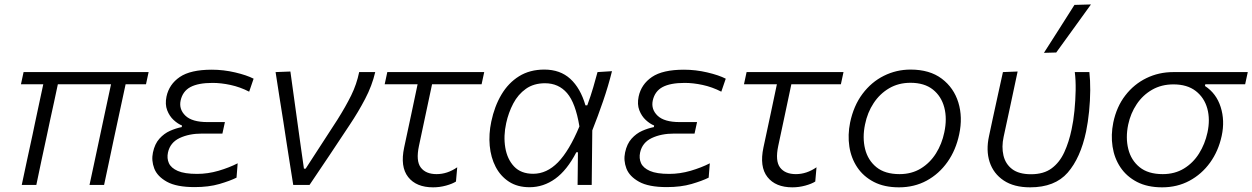

<svg xmlns="http://www.w3.org/2000/svg" viewBox="-20 -812 5498 843"><path d="M75.5 0Q87 -55 98.5 -108Q110 -161 123 -221L133 -269Q143.5 -318.5 152.5 -360.5Q161.5 -402.5 170 -442H72L83.5 -495.5H632.5L621 -442H531.5L478 -193.5Q468.5 -147.5 458 -98.5Q447.5 -49.5 437 0H373Q381 -37 392 -88.5Q403 -140 414.5 -194Q426 -248 438.5 -306.8Q451 -365.5 467.5 -442H234Q226 -404.5 217.8 -366Q209.5 -327.5 200 -284.5L186 -218.5Q173.5 -161.5 162.2 -108.2Q151 -55 139.5 0Z M834.5 9.5Q755 9.5 712.8 -14Q670.5 -37.5 657.2 -72.5Q644 -107.5 651.5 -142.5Q659.5 -180.5 680 -203.2Q700.5 -226 726.5 -237.5Q752.5 -249 778 -254L779 -261Q761 -268 742.5 -285Q724 -302 714 -328Q704 -354 711 -388Q722.5 -442 769.5 -474Q816.5 -506 910 -506Q961.5 -506 1012.5 -494Q1063.5 -482 1093.5 -466.5L1074 -409.5Q1034 -430 992.2 -439Q950.5 -448 913 -448Q850.5 -448 816.2 -429.8Q782 -411.5 773 -370.5Q765 -332 794.2 -304Q823.5 -276 891 -276H967.5L956.5 -225.5H867Q810 -225.5 768.5 -205.8Q727 -186 717.5 -142.5Q712 -117 721.5 -95.8Q731 -74.5 760.5 -61.5Q790 -48.5 845.5 -48.5Q892.5 -48.5 939.5 -62.2Q986.5 -76 1023.5 -95L1018.5 -32Q990.5 -18 943.5 -4.2Q896.5 9.5 834.5 9.5Z M1267.5 0Q1260 -46 1252.5 -94.5Q1245 -143 1238 -187L1224.5 -275.5Q1215.5 -330 1207 -385.5Q1198.5 -441 1190 -495.5L1255 -498Q1265 -426.5 1277.2 -337.5Q1289.5 -248.5 1301 -166L1314.5 -71.5H1322L1461.5 -286.5Q1498 -344.5 1522 -393.2Q1546 -442 1557 -495.5H1627.5Q1613.5 -435.5 1583.2 -377.8Q1553 -320 1515.5 -264Q1471.5 -197.5 1427.5 -131.5Q1383.5 -65.5 1339 0Z M1881.5 10.5Q1807.5 10.5 1772 -34.8Q1736.5 -80 1754.5 -164.5Q1771.5 -244.5 1786.5 -314Q1801.5 -383.5 1813.5 -442H1669L1680.5 -495.5H2106L2094.5 -442H1877Q1862.5 -374 1848.2 -306.5Q1834 -239 1819.5 -171.5Q1805.5 -105.5 1827.5 -76.5Q1849.5 -47.5 1897 -47.5Q1944 -47.5 1987.5 -77.5L1982 -15Q1966.5 -5 1938.5 2.8Q1910.5 10.5 1881.5 10.5Z M2305 10Q2252 10 2214.8 -14.2Q2177.5 -38.5 2156.2 -79.5Q2135 -120.5 2130.2 -172Q2125.5 -223.5 2137 -278Q2151 -345 2181.5 -396.5Q2212 -448 2259 -477.2Q2306 -506.5 2370 -506.5Q2439.5 -506.5 2484 -465.8Q2528.5 -425 2550.5 -349.5H2558.5Q2574.5 -393 2584.8 -428.8Q2595 -464.5 2603.5 -495.5L2667 -499.5Q2651 -435 2628 -368Q2605 -301 2580.5 -239.5Q2579 -119.5 2578 0H2516Q2516.5 -37 2516.8 -73Q2517 -109 2517.5 -143.5H2510.5Q2469.5 -64.5 2417.8 -27.2Q2366 10 2305 10ZM2321 -49Q2380.5 -49 2429.8 -99.2Q2479 -149.5 2524 -257Q2507 -360 2469.8 -403.2Q2432.5 -446.5 2373 -446.5Q2323.5 -446.5 2289 -422Q2254.5 -397.5 2233.5 -357.5Q2212.5 -317.5 2202.5 -271.5Q2190 -215 2198.5 -164Q2207 -113 2237.2 -81Q2267.5 -49 2321 -49Z M2907.5 9.5Q2828 9.5 2785.8 -14Q2743.5 -37.5 2730.2 -72.5Q2717 -107.5 2724.5 -142.5Q2732.5 -180.5 2753 -203.2Q2773.5 -226 2799.5 -237.5Q2825.5 -249 2851 -254L2852 -261Q2834 -268 2815.5 -285Q2797 -302 2787 -328Q2777 -354 2784 -388Q2795.5 -442 2842.5 -474Q2889.5 -506 2983 -506Q3034.5 -506 3085.5 -494Q3136.5 -482 3166.5 -466.5L3147 -409.5Q3107 -430 3065.2 -439Q3023.5 -448 2986 -448Q2923.5 -448 2889.2 -429.8Q2855 -411.5 2846 -370.5Q2838 -332 2867.2 -304Q2896.5 -276 2964 -276H3040.5L3029.5 -225.5H2940Q2883 -225.5 2841.5 -205.8Q2800 -186 2790.5 -142.5Q2785 -117 2794.5 -95.8Q2804 -74.5 2833.5 -61.5Q2863 -48.5 2918.5 -48.5Q2965.5 -48.5 3012.5 -62.2Q3059.5 -76 3096.5 -95L3091.5 -32Q3063.5 -18 3016.5 -4.2Q2969.5 9.5 2907.5 9.5Z M3459 10.5Q3385 10.5 3349.5 -34.8Q3314 -80 3332 -164.5Q3349 -244.5 3364 -314Q3379 -383.5 3391 -442H3246.5L3258 -495.5H3683.5L3672 -442H3454.5Q3440 -374 3425.8 -306.5Q3411.5 -239 3397 -171.5Q3383 -105.5 3405 -76.5Q3427 -47.5 3474.5 -47.5Q3521.5 -47.5 3565 -77.5L3559.5 -15Q3544 -5 3516 2.8Q3488 10.5 3459 10.5Z M3927 10.5Q3862.5 10.5 3816.8 -13.2Q3771 -37 3744 -77.2Q3717 -117.5 3709.2 -168.5Q3701.5 -219.5 3712.5 -274Q3728 -348 3767 -400Q3806 -452 3860.8 -479.2Q3915.5 -506.5 3978 -506.5Q4062 -506.5 4115 -466.5Q4168 -426.5 4187.8 -361.8Q4207.5 -297 4191.5 -222.5Q4177 -153 4140 -100.8Q4103 -48.5 4048.8 -19Q3994.5 10.5 3927 10.5ZM3929.5 -47.5Q3982.5 -47.5 4023 -72.2Q4063.5 -97 4089.5 -138.5Q4115.5 -180 4126 -230.5Q4139 -291 4126 -340.2Q4113 -389.5 4075.8 -419Q4038.5 -448.5 3977.5 -448.5Q3925 -448.5 3884 -424.5Q3843 -400.5 3815.8 -359.2Q3788.5 -318 3778 -265.5Q3766 -208 3778.2 -158.2Q3790.5 -108.5 3828 -78Q3865.5 -47.5 3929.5 -47.5Z M4503 10.5Q4432 10.5 4387 -19.5Q4342 -49.5 4325.2 -100.5Q4308.5 -151.5 4322.5 -215Q4331.5 -255 4338.5 -290Q4351 -347 4361.5 -395.5Q4372 -444 4383.5 -495.5L4448 -498Q4429.5 -410.5 4413.5 -336Q4397.5 -261.5 4386.5 -211Q4377 -167 4385.8 -129.5Q4394.5 -92 4424 -69.5Q4453.5 -47 4507 -47Q4562.5 -47 4597.5 -73Q4632.5 -99 4653 -143.8Q4673.5 -188.5 4685 -244Q4693 -280 4697.5 -325.8Q4702 -371.5 4702.8 -416.2Q4703.5 -461 4699 -495.5H4763Q4767 -460.5 4766.8 -415.5Q4766.5 -370.5 4761.8 -323Q4757 -275.5 4748.5 -234Q4724 -118.5 4667.8 -54Q4611.5 10.5 4503 10.5ZM4563.5 -580Q4598 -633.5 4631.2 -686Q4664.5 -738.5 4697.5 -790.5L4770 -792.5Q4731.5 -739 4693.5 -686.5Q4655.5 -634 4617.5 -581.5Z M5082.5 10.5Q5018 10.5 4972.2 -13.2Q4926.5 -37 4899.5 -77.2Q4872.5 -117.5 4864.8 -168.5Q4857 -219.5 4868 -274Q4882.5 -343.5 4920.8 -393Q4959 -442.5 5013.5 -469Q5068 -495.5 5131.5 -495.5H5458.5L5447 -442H5272L5270.5 -434.5Q5320.5 -402 5339.5 -342.2Q5358.5 -282.5 5344 -215.5Q5329.5 -148.5 5292.8 -97.8Q5256 -47 5202.2 -18.2Q5148.5 10.5 5082.5 10.5ZM5085 -47.5Q5138 -47.5 5178.2 -72Q5218.5 -96.5 5244.5 -138Q5270.5 -179.5 5281.5 -230Q5294 -287.5 5280.8 -335.5Q5267.5 -383.5 5230 -412.5Q5192.5 -441.5 5132 -441.5Q5079.5 -441.5 5038.5 -418Q4997.5 -394.5 4970.8 -354.5Q4944 -314.5 4933.5 -265Q4921.5 -207.5 4933.8 -158Q4946 -108.5 4983.5 -78Q5021 -47.5 5085 -47.5Z"/></svg>

Font: Commissioner Light
Style: Italic
Weight: 300
Italic angle: -12°
Designer: Kostas Bartsokas
Foundry: Kostas Bartsokas
Version: Version 1.000; ttfautohint (v1.8.3)